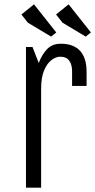

<svg xmlns="http://www.w3.org/2000/svg" viewBox="-20 -867 440 887"><path d="M100 0V-650H130L159 -576Q173 -614 197 -639.5Q221 -665 261 -665Q319 -665 349.5 -632.5Q380 -600 380 -535V-470H313V-539Q313 -568 300 -586.5Q287 -605 258 -605Q239 -605 218.5 -590Q198 -575 184 -542.5Q170 -510 170 -457V0ZM269 -762 239 -800 297 -847 400 -717 376 -698ZM109 -762 79 -800 137 -847 240 -717 216 -698Z"/></svg>

Font: Unica One
Style: Regular
Weight: 400
Designer: Eduardo Rodriguez Tunni
Foundry: Eduardo Rodriguez Tunni
Version: Version 2.000; ttfautohint (v1.8.4.7-5d5b);gftools[0.9.23]